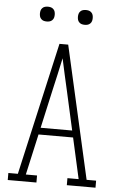

<svg xmlns="http://www.w3.org/2000/svg" viewBox="-61 -966 622 1007"><g transform="rotate(5 250.0 -462.0)"><path d="M19 0V-37H69L227 -735H273L431 -37H481V0H330V-37H389L341 -252H159L111 -37H170V0ZM167 -288H333L288 -490Q278 -533 268.5 -576Q259 -619 250 -661Q241 -619 231.5 -576Q222 -533 212 -490ZM350 -846Q342 -846 334.5 -848Q327 -850 321 -856Q315 -862 313 -869.5Q311 -877 311 -885Q311 -893 313 -900.5Q315 -908 321 -914Q327 -920 334.5 -922Q342 -924 350 -924Q358 -924 365.5 -922Q373 -920 379 -914Q385 -908 387 -900.5Q389 -893 389 -885Q389 -877 387 -869.5Q385 -862 379 -856Q373 -850 365.5 -848Q358 -846 350 -846ZM150 -846Q142 -846 134.5 -848Q127 -850 121 -856Q115 -862 113 -869.5Q111 -877 111 -885Q111 -893 113 -900.5Q115 -908 121 -914Q127 -920 134.5 -922Q142 -924 150 -924Q158 -924 165.5 -922Q173 -920 179 -914Q185 -908 187 -900.5Q189 -893 189 -885Q189 -877 187 -869.5Q185 -862 179 -856Q173 -850 165.5 -848Q158 -846 150 -846Z"/></g></svg>

Font: Iosevka Slab Extralight
Style: Regular
Weight: 200
Monospace: yes
Designer: Belleve Invis
Foundry: Belleve Invis
Version: Version 11.1.1; ttfautohint (v1.8.3)